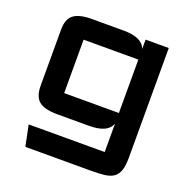

<svg xmlns="http://www.w3.org/2000/svg" viewBox="-127 -629 955 966"><g transform="rotate(20 350.0 -145.5)"><path d="M200 -107Q200 -107 200 -107Q200 -107 200 -107H493V-393H200Q200 -393 200 -393Q200 -393 200 -393ZM109 214 86 102H493Q493 102 493 102Q493 102 493 102V-50Q482.5 -22 452.8 -8.5Q423 5 373 5H204Q134.5 5 105.2 -19.5Q76 -44 76 -102V-403Q76 -457.5 105.8 -481.2Q135.5 -505 204 -505H373Q423 -505 452.8 -491.5Q482.5 -478 493 -450V-500H617V87Q617 130.5 608.2 155.8Q599.5 181 580.8 194Q562 207 532.2 210.5Q502.5 214 460 214Z"/></g></svg>

Font: Science Gothic
Style: Regular
Weight: 400
Designer: Thomas Phinney, Vassil Kateliev, Brandon Buerkle
Foundry: Font Detective LLC
Version: Version 1.018